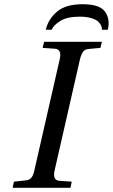

<svg xmlns="http://www.w3.org/2000/svg" viewBox="-20 -890 535 910"><path d="M197 -749Q209 -800 250.5 -835Q292 -870 372 -870Q452 -870 477.5 -835Q503 -800 491 -749H463Q464 -757 460 -767Q456 -777 446 -787Q436 -797 413 -804Q390 -811 358 -811Q298 -811 265.5 -790.5Q233 -770 225 -749ZM40 0 46 -29 101 -35Q119 -36 128.5 -47.5Q138 -59 143 -83L263 -609Q274 -656 241 -659L182 -663L189 -692H463L456 -663L401 -658Q383 -657 374 -645Q365 -633 359 -609L239 -83Q228 -36 261 -33L320 -29L314 0Z"/></svg>

Font: Heuristica
Style: Italic
Weight: 400
Italic angle: -13°
Version: Version 1.0.2